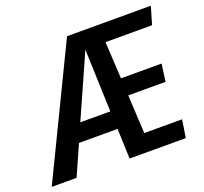

<svg xmlns="http://www.w3.org/2000/svg" viewBox="-169 -832 1035 973"><g transform="rotate(-20 348.5 -345.5)"><path d="M458 -596 469 -397H688L675 -303H474L485 -96H689L674 0H371L365 -162H157L85 0H-49L285 -691H737L709 -596ZM361 -258 349 -595 199 -258Z"/></g></svg>

Font: Fira Sans Condensed Medium
Style: Italic
Weight: 500
Width: 3
Italic angle: -8°
Designer: bBox Type GmbH & Carrois Corporate GbR & Edenspiekermann AG
Foundry: bBox Type GmbH & Carrois Corporate GbR & Edenspiekermann AG
Version: Version 4.301